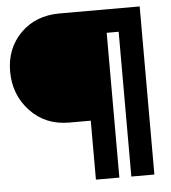

<svg xmlns="http://www.w3.org/2000/svg" viewBox="-49 -705 669 751"><g transform="rotate(-5 285.0 -330.0)"><path d="M527 0H436.5V-568.5H389.5V0H297.5V-231.5H213Q119.5 -231.5 59.8 -295.2Q0 -359 0 -450.5Q0 -541 59.2 -600.5Q118.5 -660 213 -660H527Z"/></g></svg>

Font: League Spartan ExtraBold
Style: Regular
Weight: 800
Foundry: The League of Moveable Type
Version: Version 2.002